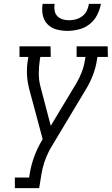

<svg xmlns="http://www.w3.org/2000/svg" viewBox="-20 -975 579 995"><path d="M57 0V-55H131L134 -74Q141 -118 157 -162.5Q173 -207 198 -248L201 -254Q184 -320 166 -385Q148 -450 131 -515Q122 -550 120 -587Q118 -624 124 -662L127 -680H81V-735H242L243 -680H189L186 -662Q181 -628 181 -594Q181 -560 189 -529L243 -323L376 -544Q392 -571 403.5 -601Q415 -631 420 -662L423 -680H377V-735H538L539 -680H485L482 -662Q476 -624 462 -587Q448 -550 427 -515L250 -220Q246 -214 242.5 -207.5Q239 -201 235 -194Q220 -165 210 -134.5Q200 -104 195 -74L183 0ZM329 -815Q300 -815 272.5 -822.5Q245 -830 226 -849.5Q207 -869 201.5 -897.5Q196 -926 201 -955H263Q260 -937 263 -920Q266 -903 277 -891.5Q288 -880 304 -875Q320 -870 338 -870Q356 -870 374 -875Q392 -880 407 -891.5Q422 -903 430 -920Q438 -937 441 -955H503Q498 -926 483.5 -897.5Q469 -869 444 -849.5Q419 -830 388.5 -822.5Q358 -815 329 -815Z"/></svg>

Font: Iosevka Curly Slab Light
Style: Italic
Weight: 300
Italic angle: -9°
Monospace: yes
Designer: Belleve Invis
Foundry: Belleve Invis
Version: Version 22.1.2; ttfautohint (v1.8.4)